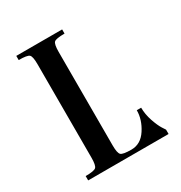

<svg xmlns="http://www.w3.org/2000/svg" viewBox="-166 -818 880 935"><g transform="rotate(-30 274.5 -350.0)"><path d="M317.4 -700.2H59.6V-676.8C91.5 -676.8 111 -673.5 118.2 -667C125.3 -660.5 128.9 -642.9 128.9 -614.3V-87.9C128.9 -59.2 125.3 -41.5 118.2 -34.7C111 -27.8 91.5 -24.4 59.6 -24.4V0H511.7V-24.4L499 -43.9C490.6 -57 481.9 -76.3 473.1 -102.1C464.4 -127.8 460 -153 460 -177.7H435.5C435.5 -142.6 424.6 -108.2 402.8 -74.7C381 -41.2 352.5 -24.4 317.4 -24.4C285.5 -24.4 266 -27.8 258.8 -34.7C251.6 -41.5 248 -59.2 248 -87.9V-614.3C248 -642.9 251.6 -660.5 258.8 -667C266 -673.5 285.5 -676.8 317.4 -676.8Z"/></g></svg>

Font: TriodPostnaja
Style: Medium
Weight: 500
Version: 20110805; ttfautohint (v0.96) -l 8 -r 50 -G 200 -x 14 -w "G"